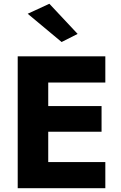

<svg xmlns="http://www.w3.org/2000/svg" viewBox="-20 -999 643 1019"><path d="M186 0H539V-139H186ZM186 -561H539V-700H186ZM186 -300H519V-436H186ZM74 -700V0H236V-700ZM127 -926 307 -776 392 -819 242 -979Z"/></svg>

Font: Jost
Style: Bold
Weight: 700
Version: Version 3.710